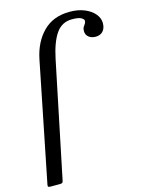

<svg xmlns="http://www.w3.org/2000/svg" viewBox="-137 -870 828 1101"><g transform="rotate(-15 277.5 -320.0)"><path d="M8.5 133 150 -572Q170 -670.5 229.8 -730.2Q289.5 -790 387 -790Q437.5 -790 475.2 -774.2Q513 -758.5 534 -733Q555 -707.5 555 -679Q555 -647 538.8 -630Q522.5 -613 496 -613Q470 -613 454 -626.5Q438 -640 438 -661Q438 -676 443.2 -684.8Q448.5 -693.5 453.8 -700.8Q459 -708 459 -718Q459 -727 443.5 -736Q428 -745 389 -745Q329 -745 294.5 -695.5Q260 -646 240 -550L98 136Q96 145 91.8 147.5Q87.5 150 76 150H23Q10.5 150 8.5 146.2Q6.5 142.5 8.5 133Z"/></g></svg>

Font: Besley
Style: Italic
Weight: 400
Italic angle: -13°
Designer: Owen Earl
Foundry: indestructible type*
Version: Version 4.000; ttfautohint (v1.8.4.7-5d5b)